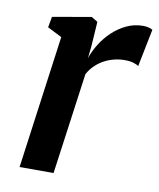

<svg xmlns="http://www.w3.org/2000/svg" viewBox="-69 -621 561 676"><g transform="rotate(10 211.5 -282.5)"><path d="M46.5 0 111.5 -476 60 -502 67 -540.5 205 -564.5 227.5 -551 221.5 -461 217 -419.5Q225.5 -445 241.5 -470.8Q257.5 -496.5 280 -517.8Q302.5 -539 330 -552Q357.5 -565 389.5 -565Q400.5 -565 409.5 -562.5Q418.5 -560 423 -557L396 -422.5Q391.5 -426.5 378.5 -430.8Q365.5 -435 345 -435Q327 -435 308.8 -430.5Q290.5 -426 273.5 -417Q256.5 -408 242.2 -394.2Q228 -380.5 218 -362.5L168 0Z"/></g></svg>

Font: Merriweather 24pt SemiBold
Style: Italic
Weight: 600
Italic angle: -7.8°
Version: Version 2.101